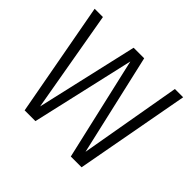

<svg xmlns="http://www.w3.org/2000/svg" viewBox="-176 -1009 1247 1247"><g transform="rotate(45 447.5 -386.0)"><path d="M610 8 447 -702 285 8H186L41 -780H117L239 -81L399 -780H496L656 -81L778 -780H854L709 8Z"/></g></svg>

Font: Cooper Hewitt
Style: Book
Weight: 705
Designer: Village Type and Design LLC
Foundry: Cooper Hewitt Smithsonian Design Museum
Version: 1.000; ttfautohint (v1.8.1)